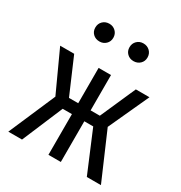

<svg xmlns="http://www.w3.org/2000/svg" viewBox="-180 -904 975 1033"><g transform="rotate(30 307.5 -387.5)"><path d="M269.2 0V-252.8H211.8L105.1 0H20L145.1 -289.7L30.3 -540H117.4L211.8 -320.5H269.2V-540H346.2V-320.5H403.6L500.5 -540H585.1L470.3 -289.7L595.4 0H507.7L401.5 -252.8H346.2V0ZM201.5 -665.1Q176.9 -665.1 161 -680.5Q145.1 -695.9 145.1 -719.5Q145.1 -743.6 161 -759.2Q176.9 -774.9 201.5 -774.9Q224.6 -774.9 240.8 -759.2Q256.9 -743.6 256.9 -719.5Q256.9 -695.9 240.8 -680.5Q224.6 -665.1 201.5 -665.1ZM412.8 -665.1Q389.2 -665.1 373.3 -680.5Q357.4 -695.9 357.4 -719.5Q357.4 -743.6 373.3 -759.2Q389.2 -774.9 412.8 -774.9Q436.9 -774.9 453.1 -759.2Q469.2 -743.6 469.2 -719.5Q469.2 -695.9 453.1 -680.5Q436.9 -665.1 412.8 -665.1Z"/></g></svg>

Font: FiraCode Nerd Font
Style: Regular
Weight: 400
Designer: Carrois Corporate, Edenspiekermann AG, Nikita Prokopov
Foundry: Carrois Corporate, Edenspiekermann AG, Nikita Prokopov
Version: Version 6.002;Nerd Fonts 3.4.0